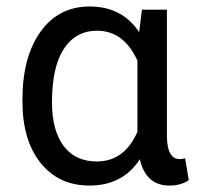

<svg xmlns="http://www.w3.org/2000/svg" viewBox="-20 -558 605 588"><path d="M491.2 -528.3H414.6L406.2 -459.5Q354 -538.1 254.9 -538.1Q159.2 -538.1 104 -460.7Q48.8 -383.3 48.8 -254.4V-247.1Q48.8 -127.9 104.5 -58.8Q160.2 10.3 253.9 10.3Q356 10.3 408.2 -70.3Q426.8 10.3 498.5 10.3Q534.7 10.3 558.1 -6.3L546.9 -73.2Q539.6 -70.8 530.3 -70.8Q492.2 -70.8 491.2 -139.2ZM139.2 -244.1Q139.2 -353 175.5 -408.4Q211.9 -463.9 277.3 -463.9Q359.4 -463.9 400.9 -372.1V-154.3Q360.8 -63.5 276.4 -63.5Q210.4 -63.5 174.8 -111.1Q139.2 -158.7 139.2 -244.1Z"/></svg>

Font: FAU Chimera
Style: Regular
Weight: 400
Version: Version 1.002;hotconv 1.0.117;makeotfexe 2.5.65602